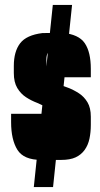

<svg xmlns="http://www.w3.org/2000/svg" viewBox="-20 -696 407 778"><path d="M147 -48Q76 -48 50.5 -89Q25 -130 25 -201V-235H154V-171Q154 -155 155.5 -143Q157 -131 163 -125Q169 -119 183 -119Q195 -119 200.5 -124.5Q206 -130 208 -139Q210 -148 210 -157V-199Q210 -224 200.5 -237.5Q191 -251 173 -259.5Q155 -268 131 -279Q107 -288 85.5 -302Q64 -316 50 -339.5Q36 -363 36 -400V-429Q36 -487 61.5 -520.5Q87 -554 152 -562L233 -563Q299 -557 323.5 -521Q348 -485 348 -417V-383H224V-443Q224 -469 218 -480.5Q212 -492 196 -492Q179 -492 173.5 -481.5Q168 -471 168 -456V-414Q168 -389 181.5 -376Q195 -363 215 -355.5Q235 -348 257 -340Q280 -331 300.5 -317.5Q321 -304 334.5 -281.5Q348 -259 348 -223V-190Q348 -160 342.5 -134Q337 -108 323 -88.5Q309 -69 286.5 -58.5Q264 -48 228 -48ZM194 -676H272L195 62H117Z"/></svg>

Font: Alumni Sans ExtraBold
Style: Regular
Weight: 800
Designer: Robert E. Leuschke
Foundry: Robert E. Leuschke
Version: Version 1.018